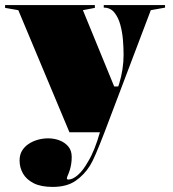

<svg xmlns="http://www.w3.org/2000/svg" viewBox="-40 -520 679 755"><path d="M167 215Q121 215 92.5 200.5Q64 186 50.5 162.5Q37 139 37 111Q37 89 46.5 73Q56 57 72.5 46Q89 35 109 29.5Q129 24 149 24Q173 24 194 32Q215 40 228.5 56Q242 72 242 97Q242 112 240 124.5Q238 137 235 147Q231 160 227 168.5Q223 177 223 182Q223 186 229 186Q246 186 266.5 168Q287 150 306 116Q320 93 331.5 64Q343 35 353 0H233L32 -480L-20 -489V-500H333V-489L286 -480L409 -180H425L429 -192Q437 -218 441.5 -247Q446 -276 446 -305Q446 -331 443.5 -362.5Q441 -394 433 -423Q425 -452 409.5 -471Q394 -490 368 -490V-500H609V-490L553 -480L371 0Q351 52 337 84.5Q323 117 314 131Q291 168 256.5 191.5Q222 215 167 215Z"/></svg>

Font: Kalnia Thin
Style: Bold
Weight: 700
Version: Version 1.105